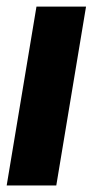

<svg xmlns="http://www.w3.org/2000/svg" viewBox="-22 -566 282 586"><path d="M-1.6 0 89.3 -545.9H240.6L149.8 0Z"/></svg>

Font: Inter Tight
Style: Italic
Weight: 400
Italic angle: -9.39999°
Designer: Rasmus Andersson
Foundry: rsms
Version: Version 3.002